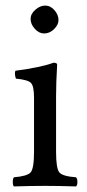

<svg xmlns="http://www.w3.org/2000/svg" viewBox="-20 -667 311 689"><path d="M89.8 -599.1Q89.8 -617.2 106.9 -632.1Q124 -647 142.1 -647Q161.1 -647 175.5 -630.4Q189.9 -613.8 189.9 -595.2Q189.9 -578.1 174.1 -562.5Q158.2 -546.9 138.2 -546.9Q120.1 -546.9 105 -563.5Q89.8 -580.1 89.8 -599.1ZM181.2 -122.1Q181.2 -62 193.1 -48.1Q205.1 -34.2 252.9 -30.8Q257.8 -25.9 257.8 -13.9Q257.8 -2 252.9 2Q187 0 142.1 0Q96.2 0 29.8 2Q25.9 -2 25.9 -13.9Q25.9 -25.9 29.8 -30.8Q77.6 -34.7 89.8 -48.3Q102.1 -62 102.1 -122.1V-316.9Q102.1 -358.9 90.6 -369.9Q79.1 -380.9 37.1 -384.8Q31.2 -401.9 35.2 -413.1Q127.9 -425.3 171.9 -441.9Q185.1 -441.9 185.1 -435.1Q181.2 -371.1 181.2 -321.3Z"/></svg>

Font: Linux Libertine O
Style: Regular
Weight: 400
Designer: Philipp H. Poll
Foundry: Philipp H. Poll
Version: Version 5.3.0